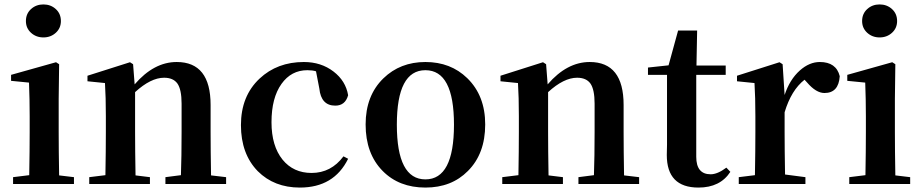

<svg xmlns="http://www.w3.org/2000/svg" viewBox="-20 -831 4162 867"><path d="M120 -683Q97 -704 97 -736Q97 -769 120 -790Q143 -811 176 -811Q209 -811 232 -790Q255 -769 255 -736Q255 -704 232 -683Q209 -662 176 -662Q143 -662 120 -683ZM314 -31V0H39V-31L112 -40Q114 -154 114 -235V-306Q114 -383 111 -458L30 -466V-493L233 -550L247 -541L245 -385V-235Q245 -153 247 -39Z M1001 -31V0H727V-31L797 -40Q800 -124 800 -235V-363Q800 -427 781 -454Q762 -480 721 -480Q661 -480 590 -415V-235Q590 -153 592 -39L657 -31V0H383V-31L456 -40Q458 -154 458 -235V-307Q458 -392 454 -456L375 -464V-489L567 -550L581 -541L588 -450Q675 -551 778 -551Q931 -551 931 -357V-235Q931 -153 933 -39Z M1407 -509Q1391 -514 1368 -514Q1295 -514 1251 -452Q1206 -389 1206 -279Q1206 -172 1256 -110Q1305 -50 1387 -50Q1475 -50 1531 -125L1552 -114Q1488 16 1334 16Q1218 16 1144 -58Q1068 -136 1068 -266Q1068 -397 1152 -476Q1232 -551 1352 -551Q1430 -551 1486 -508Q1541 -466 1552 -401Q1539 -354 1494 -354Q1430 -354 1422 -431Z M1708 -59Q1631 -137 1631 -269Q1631 -399 1711 -477Q1787 -551 1901 -551Q2015 -551 2090 -478Q2171 -399 2171 -269Q2171 -137 2093 -59Q2019 16 1901 16Q1782 16 1708 -59ZM2030 -268Q2030 -514 1901 -514Q1772 -514 1772 -268Q1772 -21 1901 -21Q2030 -21 2030 -268Z M2866 -31V0H2592V-31L2662 -40Q2665 -124 2665 -235V-363Q2665 -427 2646 -454Q2627 -480 2586 -480Q2526 -480 2455 -415V-235Q2455 -153 2457 -39L2522 -31V0H2248V-31L2321 -40Q2323 -154 2323 -235V-307Q2323 -392 2319 -456L2240 -464V-489L2432 -550L2446 -541L2453 -450Q2540 -551 2643 -551Q2796 -551 2796 -357V-235Q2796 -153 2798 -39Z M3278 -55Q3232 16 3134 16Q2991 16 2991 -131Q2991 -146 2992 -178V-493H2906V-526L2999 -536L3042 -693H3128L3125 -535H3257V-493H3124V-123Q3124 -44 3189 -44Q3220 -44 3260 -74Z M3523 -402Q3546 -472 3592 -513Q3635 -551 3682 -551Q3756 -551 3772 -487Q3767 -411 3703 -411Q3665 -411 3624 -459L3613 -471Q3553 -424 3523 -324V-235Q3523 -157 3525 -43L3617 -31V0H3316V-31L3389 -40Q3391 -154 3391 -235V-307Q3391 -392 3387 -456L3308 -464V-489L3500 -550L3514 -541Z M3896 -683Q3873 -704 3873 -736Q3873 -769 3896 -790Q3919 -811 3952 -811Q3985 -811 4008 -790Q4031 -769 4031 -736Q4031 -704 4008 -683Q3985 -662 3952 -662Q3919 -662 3896 -683ZM4090 -31V0H3815V-31L3888 -40Q3890 -154 3890 -235V-306Q3890 -383 3887 -458L3806 -466V-493L4009 -550L4023 -541L4021 -385V-235Q4021 -153 4023 -39Z"/></svg>

Font: `n[OS CN
Style: <[WOS[P|ûg*[NI>           
Weight: 700
Designer: Ryoko NISHIZUKA ¬âXZm¬º[P (kana & ideographs); Frank Grie√ühammer (Latin, Greek & Cyrillic); Wenlong ZHANG _ e¬á¬ü¬ô (b
Foundry: Adobe Systems Incorporated
Version: Version 1.00 April 7, 2017, initial release